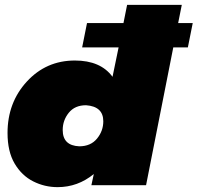

<svg xmlns="http://www.w3.org/2000/svg" viewBox="-20 -762 813 790"><path d="M217 8Q163.5 8 116.5 -15.8Q69.5 -39.5 40.2 -89Q11 -138.5 11 -215Q11 -340 90.5 -426.5Q170 -513 288 -513Q394 -513 443 -446L468 -567H318L338 -667H488L503 -742H728L713 -667H773L753 -567H693L581 0H356L366 -46Q300 8 217 8ZM306 -160Q353 -160 379 -191.5Q405 -223 405 -263Q405 -324 334 -329Q288 -329 263 -298Q238 -267 238 -227Q238 -163 306 -160Z"/></svg>

Font: Argentum Sans Black
Style: Italic
Weight: 900
Italic angle: -11°
Designer: Julieta Ulanovsky (font), Cristiano Sobral (main changes and remaster)
Foundry: Julieta Ulanovsky (font), Cristiano Sobral (main changes and remaster)
Version: Version 2.007;June 15, 2022;FontCreator 14.0.0.2814 64-bit; 